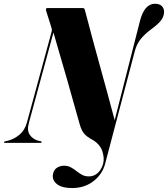

<svg xmlns="http://www.w3.org/2000/svg" viewBox="-68 -742 872 997"><path d="M659 -634Q682 -722.5 737 -722.5Q760 -722.5 772 -710.8Q784 -699 784 -680Q783.5 -657 769 -637.2Q754.5 -617.5 719 -591.5Q682.5 -564.5 661.8 -538.2Q641 -512 631.5 -474.5L478 108Q463.5 163.5 417 199Q370.5 234.5 306.5 234.5Q253 234.5 227.2 213.5Q201.5 192.5 207 163Q211 140 227.5 129.2Q244 118.5 264.5 118.5Q284.5 118.5 300 127Q315.5 135.5 329.2 146.5Q343 157.5 358.2 165.8Q373.5 174 394 174Q419.5 174 439.2 156.5Q459 139 467.5 108Q475 80.5 463.8 44.5Q452.5 8.5 414 -15Q383.5 -31 368.8 -48.2Q354 -65.5 344.5 -101.5Q313 -215.5 278.5 -335.5Q244 -455.5 209.5 -573L82.5 -106Q71 -65 86.2 -42.5Q101.5 -20 129.5 -11.5L144 -8.5Q149 -7 148.5 -4Q148 0 143 0H-42Q-48 0 -47.5 -4Q-46.5 -7 -40 -8.5L-26.5 -11.5Q6 -20 33.2 -42.5Q60.5 -65 72 -106.5L199.5 -575.5Q203 -586 199.5 -597L172 -684.5Q167 -700 177.5 -700H363Q370 -700 372.5 -691Q413 -536 452 -395.8Q491 -255.5 527.5 -118Z"/></svg>

Font: Fraunces 144pt
Style: Bold Italic
Weight: 700
Italic angle: -16°
Version: Version 1.000;[b76b70a41]